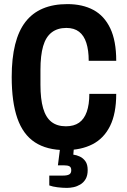

<svg xmlns="http://www.w3.org/2000/svg" viewBox="-20 -719 619 935"><path d="M298 12Q208 12 150 -26Q92 -64 64.5 -143Q37 -222 37 -344Q37 -526 104 -612.5Q171 -699 308 -699Q382 -699 435 -670.5Q488 -642 517 -581Q546 -520 546 -423H412Q412 -474 400.5 -510Q389 -546 365 -564.5Q341 -583 303 -583Q260 -583 231.5 -561Q203 -539 190 -494Q177 -449 177 -379V-306Q177 -237 190 -192Q203 -147 230.5 -125.5Q258 -104 301 -104Q340 -104 365 -121.5Q390 -139 402.5 -174.5Q415 -210 415 -262H546Q546 -166 516 -105.5Q486 -45 430.5 -16.5Q375 12 298 12ZM306 196Q284 196 260 193Q236 190 220 184V136H288Q307 136 317 130.5Q327 125 327 110Q327 96 318.5 91Q310 86 290 86H262L276 -24H342L337 34Q353 36 369 43.5Q385 51 396 66.5Q407 82 407 109Q407 136 397 153Q387 170 371 179.5Q355 189 338 192.5Q321 196 306 196Z"/></svg>

Font: Archivo Condensed
Style: Bold
Weight: 700
Width: 3
Designer: Hector Gatti
Foundry: Omnibus-Type
Version: Version 2.001